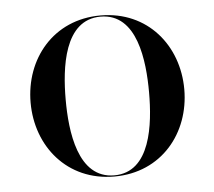

<svg xmlns="http://www.w3.org/2000/svg" viewBox="-42 -515 636 570"><g transform="rotate(-5 276.5 -230.0)"><path d="M48 -230C48 -100 136 10 277 10C418 10 506 -100 506 -230C506 -360 418 -470 277 -470C136 -470 48 -360 48 -230ZM152.5 -230C152.5 -324 168 -466.5 277 -466.5C386 -466.5 401 -324 401 -230C401 -136 386 6.5 277 6.5C168 6.5 152.5 -136 152.5 -230Z"/></g></svg>

Font: Bodoni* 48pt
Style: Regular
Weight: 400
Version: Version 2.3